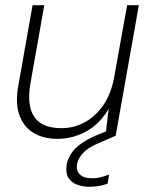

<svg xmlns="http://www.w3.org/2000/svg" viewBox="-20 -521 580 737"><path d="M201 12Q145 12 107 -12Q69 -36 53.5 -82Q38 -128 51 -196L105 -501H150L97 -202Q82 -116 111.5 -72.5Q141 -29 216 -29Q264 -29 306 -52Q348 -75 378 -119.5Q408 -164 419 -229L468 -501H513L424 0H385L397 -103Q362 -44 310 -16Q258 12 201 12ZM322 196Q299 196 276.5 188Q254 180 242.5 161.5Q231 143 236 110Q240 89 252.5 69.5Q265 50 289 32Q313 14 351 -2L413 -27L424 0L357 29Q316 47 298.5 66.5Q281 86 276 107Q271 133 286 148Q301 163 330 163Q348 164 365.5 159.5Q383 155 399 149L393 184Q377 190 358.5 193Q340 196 322 196Z"/></svg>

Font: DM Sans 17pt ExtraLight
Style: Italic
Weight: 250
Italic angle: -10°
Version: Version 4.004;gftools[0.9.30]